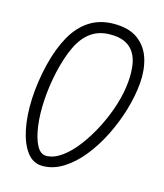

<svg xmlns="http://www.w3.org/2000/svg" viewBox="-102 -733 702 822"><g transform="rotate(15 248.5 -322.5)"><path d="M163 11Q121 11 94 -24.5Q67 -60 54.5 -120.5Q42 -181 45.5 -256Q49 -331 68 -410Q87 -487 117.5 -541.5Q148 -596 193 -625.5Q238 -655 298 -656Q369 -657 409.5 -626.5Q450 -596 465 -546.5Q480 -497 475 -439Q470 -381 451.5 -318.5Q433 -256 403.5 -197Q374 -138 336 -91Q298 -44 254 -16.5Q210 11 163 11ZM167 -35Q200 -35 235 -60Q270 -85 302 -127.5Q334 -170 360.5 -222Q387 -274 404 -329Q421 -384 425 -433Q428 -471 424 -503Q420 -535 405.5 -559Q391 -583 364 -596Q337 -609 295 -608Q247 -607 212.5 -582Q178 -557 155 -509Q132 -461 116 -391Q102 -328 98 -265Q94 -202 101 -150Q108 -98 124.5 -66.5Q141 -35 167 -35Z"/></g></svg>

Font: Edu QLD Beginners
Style: Regular
Weight: 400
Designer: Tina and Corey Anderson
Foundry: Google for Education
Version: Version 1.001